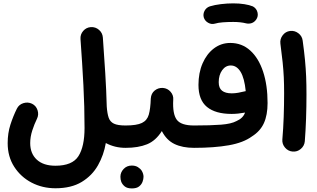

<svg xmlns="http://www.w3.org/2000/svg" viewBox="-20 -813 1837 1111"><path d="M24.4 15.1Q24.4 -42.5 40.3 -91.8Q56.2 -141.1 77.6 -184.1Q89.4 -208 115.2 -216.1Q141.1 -224.1 165 -212.9Q189 -201.2 197.3 -175.3Q205.6 -149.4 193.8 -125.5Q178.7 -94.7 166.7 -57.9Q154.8 -21 154.8 15.1Q154.8 75.7 192.9 110.8Q231 146 300.8 146Q398.4 146 433.8 90.6Q469.2 35.2 469.2 -72.3Q469.2 -196.8 462.6 -320.6Q456.1 -444.3 445.8 -586.9Q443.8 -613.8 461.4 -634Q479 -654.3 505.9 -656.2Q532.7 -657.7 553 -640.1Q573.2 -622.6 575.2 -595.7Q583 -487.3 589.1 -389.6Q595.2 -292 597.7 -196.3Q600.6 -155.8 608.9 -131.8Q617.2 -107.9 639.4 -97.4Q661.6 -86.9 706.5 -86.9H707Q733.9 -86.9 752.7 -67.9Q771.5 -48.8 771.5 -22Q771.5 4.9 752.7 23.7Q733.9 42.5 707 42.5H706.5Q644 42.5 592.3 14.6Q580.6 84 546.9 143.6Q513.2 203.1 452.9 239.7Q392.6 276.4 300.8 276.4Q225.6 276.4 162.8 243.7Q100.1 210.9 62.3 152.1Q24.4 93.3 24.4 15.1Z M642.1 -22Q642.1 -48.8 661.1 -67.9Q680.2 -86.9 707 -86.9Q771 -86.9 801.3 -101.6Q831.5 -116.2 841.1 -150.1Q850.6 -184.1 852.5 -242.7Q854.5 -272.5 875 -289.1Q895.5 -305.7 922.4 -304.2Q949.7 -302.2 967.3 -281.7Q984.9 -261.2 982.4 -235.4Q978 -153.8 1002.7 -120.4Q1027.3 -86.9 1102.5 -86.9H1103Q1129.9 -86.9 1148.7 -67.9Q1167.5 -48.8 1167.5 -22Q1167.5 4.9 1148.7 23.7Q1129.9 42.5 1103 42.5H1102.5Q1036.1 42.5 989.7 20.3Q943.4 -2 916.5 -54.7Q881.3 1.5 830.6 22Q779.8 42.5 707 42.5Q680.2 42.5 661.1 23.7Q642.1 4.9 642.1 -22ZM676.8 209.5Q676.8 184.6 695.3 164.8Q713.9 145 742.7 145Q763.2 145 777.6 153.8Q792 162.6 800.3 175.3Q810.5 192.9 810.5 210Q810.5 223.1 804.7 239Q798.8 254.9 784.4 266.1Q770 277.3 743.2 277.3Q715.8 277.3 701.7 265.6Q687.5 253.9 681.6 238.8Q676.8 225.6 676.8 209.5Z M1038.6 -22Q1038.6 -48.8 1057.4 -67.9Q1076.2 -86.9 1103 -86.9Q1200.7 -86.9 1259.5 -91.6Q1318.4 -96.2 1348.1 -112.3Q1387.2 -129.4 1397.9 -161.6Q1356 -153.8 1320.3 -153.8Q1227.1 -153.8 1177.7 -194.1Q1128.4 -234.4 1128.4 -321.8Q1128.4 -391.6 1152.3 -446.5Q1176.3 -501.5 1218 -533Q1259.8 -564.5 1312.5 -564.5Q1379.9 -564.5 1428.2 -520.5Q1476.6 -476.6 1502.4 -398.4Q1528.3 -320.3 1528.3 -216.8Q1528.3 -147.5 1507.1 -100.6Q1485.8 -53.7 1437.5 -23.4Q1388.2 12.7 1304 27.6Q1219.7 42.5 1103 42.5Q1076.2 42.5 1057.4 23.7Q1038.6 4.9 1038.6 -22ZM1245.6 -337.4Q1245.6 -303.2 1264.9 -288.1Q1284.2 -272.9 1320.8 -272.9Q1339.4 -272.9 1358.9 -276.4Q1378.4 -279.8 1395 -284.2Q1398.4 -285.2 1401.9 -285.6Q1394.5 -360.8 1372.1 -397.5Q1349.6 -434.1 1315.4 -434.1Q1285.2 -434.1 1265.4 -406.5Q1245.6 -378.9 1245.6 -337.4ZM1159.2 -711.9Q1153.8 -731.9 1163.8 -750.7Q1173.8 -769.5 1194.8 -776.4Q1222.2 -784.7 1258.3 -789.1Q1294.4 -793.5 1329.6 -793.5Q1365.2 -793.5 1394.3 -788.8Q1423.3 -784.2 1443.4 -775.9Q1464.4 -764.2 1470 -741.5Q1475.6 -718.8 1462.4 -699.7Q1451.7 -684.6 1436.5 -679.4Q1421.4 -674.3 1404.8 -677.7Q1372.6 -686 1329.6 -686Q1296.4 -686 1268.8 -683.8Q1241.2 -681.6 1224.1 -676.3Q1203.6 -670.4 1184.6 -681.2Q1165.5 -691.9 1159.2 -711.9Z M1602.5 -560.5Q1599.1 -586.9 1615.5 -608.6Q1631.8 -630.4 1658.2 -633.8Q1684.6 -637.2 1706.3 -620.8Q1728 -604.5 1731.4 -578.1Q1740.2 -514.2 1744.9 -465.1Q1749.5 -416 1751.5 -369.6Q1753.4 -323.2 1753.4 -266.1Q1753.4 -196.8 1751 -126.2Q1748.5 -55.7 1743.7 4.9Q1741.2 31.2 1720.5 48.8Q1699.7 66.4 1672.9 64Q1646.5 61.5 1629.2 41Q1611.8 20.5 1613.8 -5.9Q1619.1 -66.4 1621.6 -136Q1624 -205.6 1624 -272.9Q1624 -324.7 1622.1 -366Q1620.1 -407.2 1615.5 -452.4Q1610.8 -497.6 1602.5 -560.5Z"/></svg>

Font: Mikhak Bold
Style: Regular
Weight: 700
Designer: Amin Abedi
Version: Version 3.3